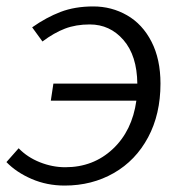

<svg xmlns="http://www.w3.org/2000/svg" viewBox="-33 -564 570 597"><path d="M-13 -60 25 -103Q52 -75 91 -59.5Q130 -44 170 -44Q257 -44 317.5 -100.5Q378 -157 391 -251H125L133 -304H394Q393 -391 351 -439.5Q309 -488 246 -488Q203 -488 169 -475Q135 -462 99 -435L67 -479Q111 -510 155.5 -527Q200 -544 257 -544Q314 -544 362 -516.5Q410 -489 438 -434.5Q466 -380 466 -304Q466 -209 427.5 -137Q389 -65 321 -26Q253 13 168 13Q113 13 65.5 -7.5Q18 -28 -13 -60Z"/></svg>

Font: Nebula Sans Book
Style: Regular
Weight: 400
Italic angle: -9°
Designer: Paul D. Hunt for Adobe (as Source Sans)
Foundry: Nebula Entertainment & Broadcasting LLC
Version: Version 1.010